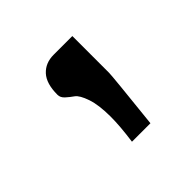

<svg xmlns="http://www.w3.org/2000/svg" viewBox="-70 -872 308 308"><g transform="rotate(-45 83.5 -718.0)"><path d="M125 -729Q125 -721.7 114.7 -625H72.8Q77.1 -656.2 77.1 -677.2Q77.1 -704.1 71.5 -720.5Q65.9 -736.8 59.3 -741.5Q52.7 -746.1 47.1 -751.2Q41.5 -756.3 41.5 -762.7Q41.5 -788.1 52.7 -800.3Q64 -812.5 82.5 -812.5H125Z"/></g></svg>

Font: Resagnicto
Style: Regular
Weight: 500
Version: Version 0.9991